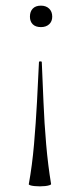

<svg xmlns="http://www.w3.org/2000/svg" viewBox="-20 -385 283 680"><path d="M125 -365Q143 -365 154 -354.5Q165 -344 165 -326Q165 -309 154 -299Q143 -289 125 -289Q106 -289 96 -299Q86 -309 86 -326Q86 -344 96 -354.5Q106 -365 125 -365ZM161 267Q161 269 155 271Q149 273 140 274Q131 275 121 275Q111 275 101.5 274Q92 273 86.5 271Q81 269 82 267Q94 201 100.5 126Q107 51 111 -24Q115 -99 118 -165Q118 -167 120.5 -167.5Q123 -168 125.5 -167.5Q128 -167 128 -165Q131 -99 134 -24Q137 51 143.5 126Q150 201 161 267Z"/></svg>

Font: Cormorant Light
Style: Regular
Weight: 300
Designer: Christian Thalmann (Catharsis Fonts)
Foundry: Catharsis Fonts
Version: Version 4.000